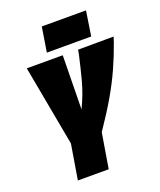

<svg xmlns="http://www.w3.org/2000/svg" viewBox="-161 -995 913 1094"><g transform="rotate(-20 295.5 -447.5)"><path d="M119 0 154 -212 64 -700H282L277 -373Q315 -453 334 -524.5Q353 -596 370 -672Q371 -679 372.5 -686Q374 -693 375 -700L591 -701Q588 -693 585.5 -685Q583 -677 581 -670Q554 -594 522.5 -524Q491 -454 447.5 -379Q404 -304 341 -212L306 0ZM202 -745 226 -895H494L471 -745Z"/></g></svg>

Font: Georama Semi Condensed Black
Style: Italic
Weight: 900
Width: 4
Italic angle: -9°
Designer: Jean-Baptiste Levee
Foundry: Production Type
Version: Version 1.000